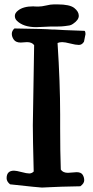

<svg xmlns="http://www.w3.org/2000/svg" viewBox="-20 -846 420 865"><path d="M210.9 -726.6 143.6 -723.6Q85 -723.6 55.7 -752.9Q46.9 -761.7 46.9 -774.4Q46.9 -787.1 60.5 -797.9Q84 -817.4 129.9 -817.4Q134.8 -817.4 134.8 -816.9Q134.8 -816.4 151.4 -816.4Q168 -816.4 188 -821.3Q208 -826.2 222.7 -826.2H239.3Q293.9 -826.2 314.5 -810.1Q335 -793.9 335 -774.9Q335 -755.9 308.6 -738.3Q299.8 -732.4 293 -731.4L272.5 -728.5Q258.8 -726.6 241.2 -726.6ZM101.6 -656.2 73.2 -654.3Q51.8 -654.3 42.5 -667Q33.2 -679.7 33.2 -693.4Q33.2 -707 44.9 -717.8Q185.5 -715.8 215.8 -712.9H226.6Q246.1 -710.9 361.3 -707Q365.2 -703.1 365.2 -692.4L358.4 -658.2Q349.6 -643.6 335.4 -643.6Q321.3 -643.6 296.9 -649.9Q272.5 -656.2 260.3 -656.2Q248 -656.2 239.3 -652.3Q251 -472.7 251 -330.1V-268.6Q251 -163.1 253.9 -82Q263.7 -67.4 286.1 -67.4L325.2 -70.3Q344.7 -70.3 352.1 -59.1Q359.4 -47.9 359.4 -33.7Q359.4 -19.5 341.8 -6.8Q240.2 -4.9 210 -2.9Q179.7 -1 168.9 -1Q158.2 -1 25.4 -15.6Q9.8 -28.3 9.8 -43Q9.8 -77.1 43 -77.1Q53.7 -77.1 77.1 -70.8Q100.6 -64.5 111.8 -64.5Q123 -64.5 131.8 -73.2Q127.9 -224.6 127.9 -281.2L133.8 -642.6Q124 -656.2 101.6 -656.2Z"/></svg>

Font: Essays1743
Style: Medium
Weight: 500
Designer: Based on the typeface in a 1743 English translation of the essays of Montaigne.  PostScript/TrueType font designed by Jo
Version: Version 002.100